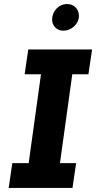

<svg xmlns="http://www.w3.org/2000/svg" viewBox="-20 -931 501 951"><path d="M371 -853C371 -885 347 -911 313 -911C270 -911 238 -875 238 -834C238 -803 262 -779 293 -779C336 -779 371 -814 371 -853ZM120 -686 102 -563H183L122 -123H41L23 0H339L357 -123H277L338 -563H418L436 -686Z"/></svg>

Font: Chivo
Style: Bold Italic
Weight: 700
Italic angle: -8°
Designer: Hector Gatti
Foundry: Omnibus-Type
Version: Version 1.003;PS 001.003;hotconv 1.0.70;makeotf.lib2.5.58329